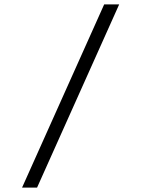

<svg xmlns="http://www.w3.org/2000/svg" viewBox="-20 -750 660 870"><path d="M80 100 452 -730H520L148 100Z"/></svg>

Font: Monaspace Xenon Var
Style: Regular
Weight: 400
Designer: Riley Cran and the Lettermatic Team
Version: Version 1.000 (Monaspace Xenon Var)